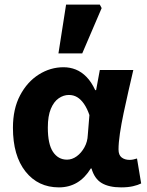

<svg xmlns="http://www.w3.org/2000/svg" viewBox="-20 -799 635 831"><path d="M235 12Q145 12 90.5 -56.5Q36 -125 36 -246Q36 -328 67 -386.5Q98 -445 148 -476.5Q198 -508 255 -508Q283 -508 308 -498Q333 -488 354.5 -466Q376 -444 392 -409H396L412 -496H557Q547 -453 536 -405Q525 -357 515 -309.5Q505 -262 499 -221.5Q493 -181 493 -152Q493 -128 506.5 -117.5Q520 -107 541 -107Q548 -107 556 -108.5Q564 -110 573 -113L591 -5Q577 2 555.5 7Q534 12 504 12Q452 12 420.5 -6.5Q389 -25 376 -70H373Q323 12 235 12ZM270 -108Q292 -108 312 -122.5Q332 -137 345.5 -161.5Q359 -186 360 -215L367 -301Q357 -330 343.5 -349.5Q330 -369 314 -378.5Q298 -388 278 -388Q255 -388 234 -373.5Q213 -359 200 -328Q187 -297 187 -247Q187 -175 209.5 -141.5Q232 -108 270 -108ZM233 -568 266 -779H412L420 -764L336 -568Z"/></svg>

Font: Source Sans 3
Style: Bold
Weight: 700
Designer: Paul D. Hunt
Foundry: Adobe
Version: Version 3.052;hotconv 1.1.0;makeotfexe 2.6.0